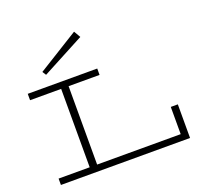

<svg xmlns="http://www.w3.org/2000/svg" viewBox="-161 -1173 1431 1358"><g transform="rotate(-20 554.5 -493.5)"><path d="M1044 -253V0H72V-48H306V-638H72V-686H595V-638H362V-48H991V-253ZM240 -768 559 -937 530 -987 222 -796Z"/></g></svg>

Font: BioRhyme Expanded Light
Style: Regular
Weight: 300
Width: 7
Designer: Aoife Mooney
Foundry: Aoife Mooney Type
Version: Version 1.000